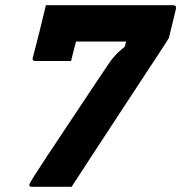

<svg xmlns="http://www.w3.org/2000/svg" viewBox="-20 -720 699 740"><path d="M256 0H102Q90 0 94 -11Q96 -19 162 -119Q228 -219 349 -400Q375 -438 399 -474.5Q423 -511 461 -540L466 -560H273Q266 -535 261 -514Q256 -493 254 -485H115Q104 -485 106 -496Q116 -534 130 -589.5Q144 -645 157 -700H647Q661 -700 658 -685L631 -574Q631 -573 616.5 -550.5Q602 -528 578.5 -492.5Q555 -457 528.5 -416.5Q502 -376 477 -338Q452 -300 435 -274Q392 -208 348.5 -142Q305 -76 256 0Z"/></svg>

Font: Recursive Mn Lnr St XBd
Style: Italic
Weight: 800
Italic angle: -15°
Monospace: yes
Version: Version 1.079;hotconv 1.0.112;makeotfexe 2.5.65598; ttfautoh